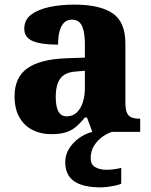

<svg xmlns="http://www.w3.org/2000/svg" viewBox="-20 -570 654 830"><path d="M200 10Q157 10 121 -8Q85 -26 64 -62.5Q43 -99 43 -154Q43 -236 98.5 -275Q154 -314 265 -318L347 -321V-375Q347 -410 342 -434.5Q337 -459 325 -472Q313 -485 291 -485Q270 -485 257 -472Q244 -459 237.5 -435Q231 -411 231 -377Q158 -377 121.5 -392.5Q85 -408 85 -446Q85 -484 114.5 -506.5Q144 -529 193 -539.5Q242 -550 301 -550Q412 -550 467 -512.5Q522 -475 522 -382V-128Q522 -101 527.5 -85.5Q533 -70 546.5 -63.5Q560 -57 582 -57H586V0H379L356 -62H347Q325 -35 305.5 -19.5Q286 -4 261.5 3Q237 10 200 10ZM268 -67Q293 -67 310.5 -82.5Q328 -98 337.5 -126Q347 -154 347 -191V-264L310 -261Q276 -259 257 -246Q238 -233 229.5 -209.5Q221 -186 221 -151Q221 -124 226 -105Q231 -86 241.5 -76.5Q252 -67 268 -67ZM416 240Q339 240 300.5 213.5Q262 187 262 130Q262 99 279 72Q296 45 323 26Q350 7 380 0H465Q444 6 422.5 21.5Q401 37 386.5 60Q372 83 372 115Q372 141 391.5 152.5Q411 164 441 164Q455 164 470.5 162Q486 160 504 156V224Q494 229 477 232.5Q460 236 443.5 238Q427 240 416 240Z"/></svg>

Font: Noto Serif Gujarati ExtraBold
Style: Regular
Weight: 800
Version: Version 2.102